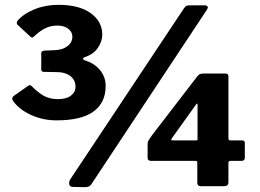

<svg xmlns="http://www.w3.org/2000/svg" viewBox="-20 -772 1078 796"><path d="M52 -670Q47 -677 52 -685Q77 -715 123 -733.5Q169 -752 222 -752Q308 -752 356 -717.5Q404 -683 404 -628Q404 -601 386 -574Q368 -547 331 -535Q324 -532 324 -528.5Q324 -525 331 -522Q371 -510 394.5 -481.5Q418 -453 418 -416Q418 -346 367.5 -309.5Q317 -273 214 -273Q158 -273 108.5 -295.5Q59 -318 34 -354Q30 -360 31 -365.5Q32 -371 38 -375L95 -415Q105 -422 110 -416Q139 -387 163 -374Q187 -361 221 -361Q255 -361 274 -375.5Q293 -390 293 -413Q293 -431 283.5 -444.5Q274 -458 256.5 -465.5Q239 -473 216 -473L163 -474Q151 -474 151 -484V-552Q151 -560 163 -562L206 -564Q239 -565 259.5 -580.5Q280 -596 280 -620Q280 -640 262.5 -653Q245 -666 219 -666Q191 -666 169 -655.5Q147 -645 121 -621Q116 -616 113.5 -616Q111 -616 106 -620L52 -670ZM358 -7Q351 4 331 4L284 3Q269 3 267 -7.5Q265 -18 271 -28L743 -738Q749 -747 755 -748.5Q761 -750 769 -750H829Q836 -750 840 -746Q844 -742 838 -732ZM796 -453Q803 -462 808 -464.5Q813 -467 824 -467H916Q927 -467 927 -455V-198Q927 -190 934 -190H983Q995 -190 995 -179V-118Q995 -105 981 -105H935Q927 -105 927 -97V-16Q927 0 908 0H813Q798 0 798 -15V-99Q798 -105 790 -105H606Q592 -105 592 -118V-176Q592 -184 596.5 -191Q601 -198 610 -211L796 -453ZM794 -190Q799 -190 799 -194V-333Q799 -342 797 -342.5Q795 -343 790 -335L692 -198Q686 -190 696 -190Z"/></svg>

Font: Libre Franklin ExtraBold
Style: Regular
Weight: 800
Designer: Pablo Impallari, Rodrigo Fuenzalida, Nhung Nguyen
Foundry: Impallari Type
Version: Version 3.000